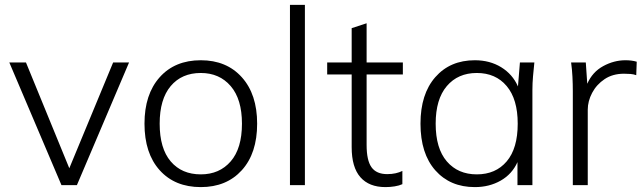

<svg xmlns="http://www.w3.org/2000/svg" viewBox="-20 -756 2626 784"><path d="M231 0 18 -501H86L263 -69L442 -501H507L294 0Z M800 8Q694 8 632 -61Q570 -130 570 -251Q570 -371 632 -440.5Q694 -510 800 -510Q905 -510 967.5 -440.5Q1030 -371 1030 -251Q1030 -130 967.5 -61Q905 8 800 8ZM800 -44Q876 -44 922 -97Q968 -150 968 -251Q968 -351 922 -404.5Q876 -458 800 -458Q722 -458 677 -404.5Q632 -351 632 -251Q632 -150 677 -97Q722 -44 800 -44Z M1164 0V-736H1225V0Z M1554 8Q1487 8 1451.5 -32.5Q1416 -73 1416 -155V-452H1316V-501H1416V-641L1477 -661V-501H1625V-452H1477V-164Q1477 -101 1497 -73Q1517 -45 1561 -45Q1580 -45 1595.5 -48.5Q1611 -52 1623 -58V-4Q1610 2 1591.5 5Q1573 8 1554 8Z M1919 8Q1818 8 1757.5 -60.5Q1697 -129 1697 -251Q1697 -372 1757.5 -441Q1818 -510 1919 -510Q1980 -510 2026.5 -481.5Q2073 -453 2095 -403L2103 -501H2162Q2159 -473 2156.5 -444.5Q2154 -416 2154 -389V0H2093V-94Q2071 -45 2024.5 -18.5Q1978 8 1919 8ZM1927 -44Q2004 -44 2049 -97Q2094 -150 2094 -251Q2094 -351 2049 -404.5Q2004 -458 1927 -458Q1850 -458 1804.5 -404.5Q1759 -351 1759 -251Q1759 -150 1804.5 -97Q1850 -44 1927 -44Z M2319 0V-384Q2319 -412 2317.5 -442.5Q2316 -473 2312 -501H2372L2378 -414Q2399 -462 2443 -486Q2487 -510 2534 -510Q2547 -510 2558.5 -508.5Q2570 -507 2580 -504L2578 -449Q2567 -453 2554.5 -454Q2542 -455 2528 -455Q2482 -455 2449 -433Q2416 -411 2398 -377Q2380 -343 2380 -308V0Z"/></svg>

Font: Mulish Light
Style: Regular
Weight: 300
Designer: Vernon Adams
Foundry: Vernon Adams
Version: Version 3.603; ttfautohint (v1.8.3)